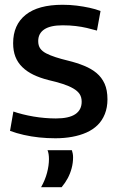

<svg xmlns="http://www.w3.org/2000/svg" viewBox="-20 -569 500 804"><path d="M22 -21 36 -102Q53 -96 75 -90.5Q97 -85 120.5 -81Q144 -77 168 -75Q192 -73 214 -73Q269 -73 295.5 -91Q322 -109 322 -143Q322 -162 313.5 -175Q305 -188 287 -198.5Q269 -209 243 -217.5Q217 -226 182 -234Q147 -243 120 -256Q93 -269 73.5 -288Q54 -307 44.5 -331.5Q35 -356 35 -388Q35 -465 87.5 -507Q140 -549 242 -549Q273 -549 301 -545.5Q329 -542 354.5 -536.5Q380 -531 401 -523L386 -441Q365 -447 343.5 -452Q322 -457 297 -460Q272 -463 242 -463Q191 -463 165.5 -446Q140 -429 140 -397Q140 -378 148.5 -366Q157 -354 173.5 -345.5Q190 -337 213 -329.5Q236 -322 265 -315Q302 -306 332.5 -293.5Q363 -281 384.5 -263Q406 -245 418 -218.5Q430 -192 430 -153Q430 -119 419 -91.5Q408 -64 388.5 -45Q369 -26 342 -14Q315 -2 282 4Q249 10 212 10Q177 10 144 6.5Q111 3 80 -4Q49 -11 22 -21ZM152 215Q169 185 177 154.5Q185 124 185 97Q185 86 183.5 76.5Q182 67 179 60H281Q283 66 284.5 73.5Q286 81 286 90Q286 113 280 135.5Q274 158 263.5 177.5Q253 197 238 215Z"/></svg>

Font: Georama ExtraCondensed Thin Medium
Style: Regular
Weight: 500
Version: Version 1.001